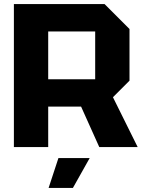

<svg xmlns="http://www.w3.org/2000/svg" viewBox="-20 -720 696 940"><path d="M216 -332H446V-566H216ZM614 -578V-325L533 -244L654 0H466L377 -198H216V0H48V-700H492ZM218 200 266 54H419L337 200Z"/></svg>

Font: Tektur
Style: Bold
Weight: 700
Designer: Adam Jagosz
Foundry: Adam Jagosz
Version: Version 1.005;gftools[0.9.30]